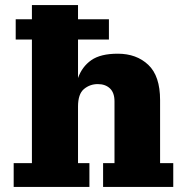

<svg xmlns="http://www.w3.org/2000/svg" viewBox="-20 -738 740 758"><path d="M34 0V-94H106V-582H42V-662H106V-718H288V-662H410V-582H288V-430Q304 -475 340.5 -500.5Q377 -526 445 -526Q519 -526 565.5 -482Q612 -438 612 -343V-94H664V0H387V-94H432V-338Q432 -372 414 -389Q396 -406 366 -406Q335 -406 311.5 -386.5Q288 -367 288 -317V-94H333V0Z"/></svg>

Font: Montagu Slab 16pt
Style: Bold
Weight: 700
Designer: Florian Karsten
Foundry: Florian Karsten
Version: Version 1.000; ttfautohint (v1.8.3)